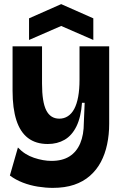

<svg xmlns="http://www.w3.org/2000/svg" viewBox="-20 -750 593 932"><path d="M236 162Q202 162 164 156Q126 150 91 136.5Q56 123 28 102L67 -34Q100 1 145 16Q190 31 230 31Q283 31 317.5 9Q352 -13 369.5 -54.5Q387 -96 387 -155L391 -251H378Q373 -181 351 -136.5Q329 -92 293.5 -71.5Q258 -51 212 -51Q154 -51 116 -80Q78 -109 59.5 -166.5Q41 -224 41 -309V-525H184V-344Q184 -255 204.5 -214.5Q225 -174 268 -174Q291 -174 309.5 -186Q328 -198 340.5 -221.5Q353 -245 359.5 -280.5Q366 -316 366 -363V-525H510V-149Q510 -97 500 -49.5Q490 -2 469.5 36.5Q449 75 416.5 103.5Q384 132 339.5 147Q295 162 236 162ZM121 -556V-661L277 -730L433 -661V-556L277 -624Z"/></svg>

Font: Bricolage Grotesque 72pt
Style: Bold
Weight: 700
Designer: Mathieu Triay
Foundry: Atelier Triay
Version: Version 1.001;gftools[0.9.33.dev8+g029e19f]